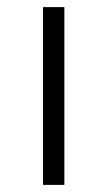

<svg xmlns="http://www.w3.org/2000/svg" viewBox="-20 -520 301 540"><path d="M101 0V-500H161V0Z"/></svg>

Font: TitilliumText22L Lt
Style: Thin
Weight: 300
Designer: Campivisivi
Foundry: Campivisivi
Version: 1.000